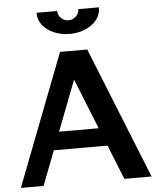

<svg xmlns="http://www.w3.org/2000/svg" viewBox="-62 -1002 862 1054"><g transform="rotate(-5 369.5 -475.0)"><path d="M522.9 -950.2Q522.9 -891.6 471.9 -855.2Q420.9 -818.8 351.1 -818.8Q281.2 -818.8 230.2 -855.2Q179.2 -891.6 179.2 -950.2H293Q293 -927.2 310.1 -910.6Q327.1 -894 351.1 -894Q375 -894 392.1 -910.6Q409.2 -927.2 409.2 -950.2ZM730 0H580.1L503.9 -189.9H208L134.8 0H9.8L289.1 -725.1H439ZM463.9 -289.1 352.5 -566.9 245.6 -289.1Z"/></g></svg>

Font: Aurulent Sans
Style: Bold
Weight: 700
Version: Version 2007.05.04